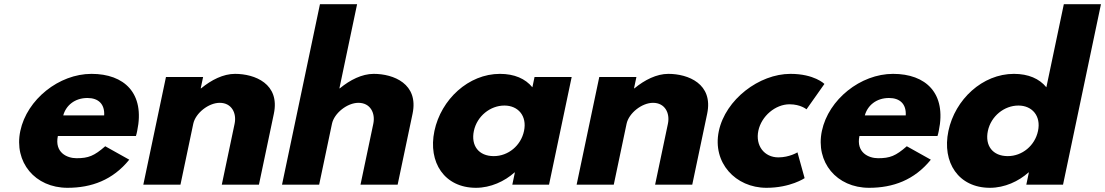

<svg xmlns="http://www.w3.org/2000/svg" viewBox="-20 -880 5267 915"><path d="M627.8 -232C630 -238 632.4 -249 633.8 -256C671.7 -436 572 -528 416 -528C261 -528 108.4 -406 76.8 -256C45.5 -107 146.8 15 301.8 15C415.8 15 517.6 -22 596 -119L481.5 -183C428.8 -137 401.5 -126 344.5 -126C299.5 -126 239.2 -153 255.8 -232ZM281.4 -330C294.3 -377 335.8 -413 396.8 -413C448.8 -413 479.7 -384 476.4 -330Z M663 0H840L901 -290C911.7 -341 974 -390 1027 -390C1084 -390 1108.7 -341 1098 -290L1037 0H1214L1285.1 -338C1315.1 -481 1194 -528 1100 -528C1044 -528 986.9 -499 938.5 -459H936.5L947.9 -513H770.9Z M1324 0H1501L1562 -290C1572.7 -341 1635 -390 1688 -390C1745 -390 1769.7 -341 1759 -290L1698 0H1875L1946.1 -338C1976.1 -481 1855 -528 1761 -528C1705 -528 1647.9 -499 1599.5 -459H1597.5L1681.8 -860H1504.8Z M2050.3 -256C2018.8 -106 2098.3 15 2248.3 15C2318.3 15 2384.9 -16 2431.7 -58H2433.7L2421.5 0H2596.5L2704.4 -513H2527.4L2517.1 -464C2483.7 -505 2431.5 -528 2362.5 -528C2212.5 -528 2081.9 -406 2050.3 -256ZM2238.3 -256C2253.3 -327 2316.8 -377 2383.8 -377C2449.8 -377 2492.3 -327 2477.3 -256C2462.6 -186 2402.1 -136 2333.1 -136C2261.1 -136 2223.6 -186 2238.3 -256Z M2728 0H2905L2966 -290C2976.7 -341 3039 -390 3092 -390C3149 -390 3173.7 -341 3163 -290L3102 0H3279L3350.1 -338C3380.1 -481 3259 -528 3165 -528C3109 -528 3051.9 -499 3003.5 -459H3001.5L3012.9 -513H2835.9Z M3742.5 -383C3795.5 -383 3823.5 -359 3823.5 -359L3908.9 -480C3908.9 -480 3861 -528 3747 -528C3598 -528 3437.4 -406 3405.6 -255C3374.1 -105 3484.8 15 3632.8 15C3746.8 15 3814.5 -31 3814.5 -31L3780.4 -154C3780.4 -154 3742.3 -130 3689.3 -130C3622.3 -130 3579.1 -186 3594 -257C3608.8 -327 3675.5 -383 3742.5 -383Z M4447.8 -232C4450 -238 4452.4 -249 4453.8 -256C4491.7 -436 4392 -528 4236 -528C4081 -528 3928.4 -406 3896.8 -256C3865.5 -107 3966.8 15 4121.8 15C4235.8 15 4337.6 -22 4416 -119L4301.5 -183C4248.8 -137 4221.5 -126 4164.5 -126C4119.5 -126 4059.2 -153 4075.8 -232ZM4101.4 -330C4114.3 -377 4155.8 -413 4216.8 -413C4268.8 -413 4299.7 -384 4296.4 -330Z M4499.8 -256C4468.3 -106 4547.8 15 4697.8 15C4767.8 15 4834.4 -16 4881.2 -58H4883.2L4871 0H5046L5226.8 -860H5049.8L4966.6 -464C4933.2 -505 4881 -528 4812 -528C4662 -528 4531.4 -406 4499.8 -256ZM4687.8 -256C4702.8 -327 4766.3 -377 4833.3 -377C4899.3 -377 4941.8 -327 4926.8 -256C4912.1 -186 4851.6 -136 4782.6 -136C4710.6 -136 4673.1 -186 4687.8 -256Z"/></svg>

Font: Hussar
Style: BdOblTwo
Weight: 700
Foundry: Cannot Into Space Fonts
Version: Version 2.00